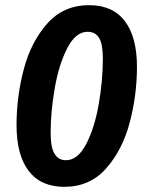

<svg xmlns="http://www.w3.org/2000/svg" viewBox="-20 -707 574 743"><path d="M44 -223Q44 -107 91 -45.5Q138 16 229 16Q328 16 391 -55.5Q454 -127 482 -233Q510 -339 510 -448Q510 -564 463 -625.5Q416 -687 325 -687Q226 -687 163 -616Q100 -545 72 -439Q44 -333 44 -223ZM378 -480Q378 -395 362 -303.5Q346 -212 313.5 -149.5Q281 -87 235 -87Q206 -87 191 -112Q176 -137 176 -192Q176 -275 192 -366.5Q208 -458 240.5 -521Q273 -584 319 -584Q349 -584 363.5 -560Q378 -536 378 -480Z"/></svg>

Font: Fira Sans Condensed SemiBold
Style: Italic
Weight: 600
Width: 3
Italic angle: -8°
Designer: bBox Type GmbH & Carrois Corporate GbR & Edenspiekermann AG
Foundry: bBox Type GmbH & Carrois Corporate GbR & Edenspiekermann AG
Version: Version 4.301